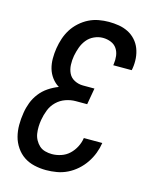

<svg xmlns="http://www.w3.org/2000/svg" viewBox="-113 -819 726 904"><g transform="rotate(15 250.0 -367.5)"><path d="M199 8Q169 8 141 1.5Q113 -5 90.5 -20Q68 -35 52 -58.5Q36 -82 29 -109Q22 -136 22 -165.5Q22 -195 27 -225Q31 -251 40.5 -276Q50 -301 67 -323Q84 -345 107 -360.5Q130 -376 156 -386Q136 -398 121.5 -417.5Q107 -437 100.5 -460Q94 -483 94 -508.5Q94 -534 98 -559Q102 -584 110 -608Q118 -632 131.5 -653.5Q145 -675 165 -693Q185 -711 208 -722.5Q231 -734 256 -738.5Q281 -743 305 -743Q330 -743 354 -739Q378 -735 399 -724.5Q420 -714 436 -696.5Q452 -679 460.5 -657Q469 -635 471 -610.5Q473 -586 469 -561L467 -551H377L378 -557Q381 -577 378.5 -597Q376 -617 365.5 -632.5Q355 -648 336.5 -655.5Q318 -663 297 -663Q276 -663 255 -653.5Q234 -644 220 -626.5Q206 -609 198.5 -588Q191 -567 187 -546Q183 -524 184 -501.5Q185 -479 194 -460.5Q203 -442 222.5 -432Q242 -422 264 -422H320L306 -342H250Q226 -342 201.5 -333.5Q177 -325 158 -306.5Q139 -288 129.5 -263.5Q120 -239 116 -215Q113 -198 112.5 -181Q112 -164 114.5 -147.5Q117 -131 125 -116.5Q133 -102 144.5 -91.5Q156 -81 172.5 -76.5Q189 -72 206 -72Q228 -72 250.5 -79.5Q273 -87 290 -103Q307 -119 318 -140.5Q329 -162 332 -184H422Q418 -158 408.5 -133Q399 -108 383.5 -85Q368 -62 347 -43.5Q326 -25 301.5 -13Q277 -1 250.5 3.5Q224 8 199 8Z"/></g></svg>

Font: Iosevka Medium Oblique
Style: Regular
Weight: 500
Italic angle: -9°
Monospace: yes
Designer: Belleve Invis
Foundry: Belleve Invis
Version: Version 32.5.0; ttfautohint (v1.8.4)